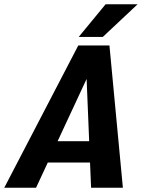

<svg xmlns="http://www.w3.org/2000/svg" viewBox="-68 -880 665 900"><path d="M359 0 354 -118H156L101 0H-48L299 -667H445L508 0ZM202 -218H350L338 -510ZM577 -860 414 -707H301L427 -860Z"/></svg>

Font: Epunda Sans
Style: Bold Italic
Weight: 700
Italic angle: -12.0243°
Designer: Simon Atzbach
Foundry: typofactur
Version: Version 2.204; ttfautohint (v1.8.4.7-5d5b)